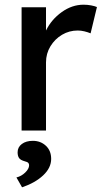

<svg xmlns="http://www.w3.org/2000/svg" viewBox="-20 -556 443 818"><path d="M72 0V-525H176V-426Q199 -473 243 -504.5Q287 -536 336 -536Q353 -536 368.5 -533Q384 -530 393 -526L366 -414Q354 -419 339.5 -422.5Q325 -426 311 -426Q275 -426 244.5 -408Q214 -390 195 -359Q176 -328 176 -290V0ZM74 242 50 200Q71 195 87.5 179Q104 163 104 148Q104 142 100.5 138Q97 134 85 131Q67 126 61 117Q55 108 55 93Q55 71 73 57.5Q91 44 120 44Q153 44 175.5 65Q198 86 198 121Q198 159 164 191Q130 223 74 242Z"/></svg>

Font: Lexend
Style: Regular
Weight: 400
Designer: Bonnie Shaver-Troup, Thomas Jockin
Foundry: Lexend
Version: Version 1.007; ttfautohint (v1.8.3)